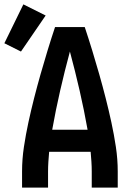

<svg xmlns="http://www.w3.org/2000/svg" viewBox="-20 -859 640 879"><path d="M81 0V-74Q81 -130 89.5 -186.5Q98 -243 110 -298.5Q122 -354 136 -409Q150 -464 165.5 -518.5Q181 -573 197.5 -627Q214 -681 232 -735H368Q386 -681 402.5 -627Q419 -573 434.5 -518.5Q450 -464 464 -409Q478 -354 490 -298.5Q502 -243 510.5 -186.5Q519 -130 519 -74V0H400V-74Q400 -96 398.5 -119Q397 -142 395 -164H205Q203 -142 201.5 -119Q200 -96 200 -74V0ZM381 -265Q365 -355 344.5 -444.5Q324 -534 300 -623Q276 -534 255.5 -444.5Q235 -355 219 -265ZM76 -623 0 -661 87 -839 189 -788Z"/></svg>

Font: Iosevka Curly Extended
Style: Bold
Weight: 700
Width: 7
Monospace: yes
Designer: Belleve Invis
Foundry: Belleve Invis
Version: Version 11.1.0; ttfautohint (v1.8.3)